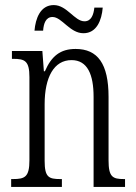

<svg xmlns="http://www.w3.org/2000/svg" viewBox="-20 -737 536 757"><path d="M309 -606C361 -606 381 -657 385 -707H352C349 -679 340 -653 313 -653C274 -653 244 -717 192 -717C139 -717 120 -664 116 -616H150C152 -645 161 -670 187 -670C224 -670 255 -606 309 -606ZM24 0H224V-31H218C172 -31 156 -38 156 -103V-326C156 -433 193 -500 262 -500C325 -500 349 -443 349 -355V0H473V-31H469C424 -31 408 -39 408 -105V-355C408 -486 365 -544 278 -544C218 -544 183 -516 157 -456H153L147 -536H27V-505H32C78 -505 96 -497 96 -433V-105C96 -39 78 -31 31 -31H24Z"/></svg>

Font: Noto Serif Devanagari ExtraCondensed Light
Style: Regular
Weight: 300
Width: 2
Designer: Universal Thirst, Indian Type Foundry and the Monotype Design Team
Foundry: Monotype Imaging Inc.
Version: Version 2.004